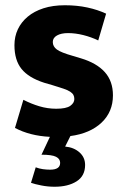

<svg xmlns="http://www.w3.org/2000/svg" viewBox="-20 -511 484 731"><path d="M354 -357Q327 -370 297 -377.5Q267 -385 239 -385Q213 -385 197 -376Q181 -367 181 -351Q181 -334 196.5 -322.5Q212 -311 258 -298L288 -289Q348 -271 379 -236.5Q410 -202 410 -148Q410 -85 366.5 -44Q323 -3 248 7L228 47Q261 50 282.5 69Q304 88 304 117Q304 159 271.5 179.5Q239 200 188 200Q162 200 137 195Q112 190 98 185L116 126Q129 131 143 133Q157 135 171 135Q209 135 209 109Q209 94 193.5 86Q178 78 138 78L170 10Q93 6 37 -24L69 -131Q98 -116 129.5 -106.5Q161 -97 194 -97Q232 -97 247.5 -108Q263 -119 263 -134Q263 -143 259.5 -149.5Q256 -156 247 -162Q238 -168 221.5 -173.5Q205 -179 179 -187L148 -196Q89 -215 62 -248.5Q35 -282 35 -339Q35 -372 48 -399.5Q61 -427 85.5 -447.5Q110 -468 145.5 -479.5Q181 -491 227 -491Q273 -491 312.5 -482.5Q352 -474 384 -459Z"/></svg>

Font: Mukta Vaani ExtraBold
Style: Regular
Weight: 800
Designer: Noopur Datye, Girish Dalvi, Yashodeep Gholap, Pallavi Karambelkar
Foundry: Ek Type
Version: Version 2.538;PS 1.000;hotconv 16.6.51;makeotf.lib2.5.65220;